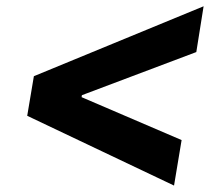

<svg xmlns="http://www.w3.org/2000/svg" viewBox="-20 -594 687 606"><path d="M65.9 -228.5 86.9 -353.5 622.6 -574.2 599.6 -429.7 234.4 -292 239.3 -299.8 236.8 -282.2 233.4 -289.1 553.2 -151.9 529.3 -8.3Z"/></svg>

Font: Inter Tight
Style: Bold Italic
Weight: 700
Italic angle: -9.39999°
Designer: Rasmus Andersson
Foundry: rsms
Version: Version 3.004